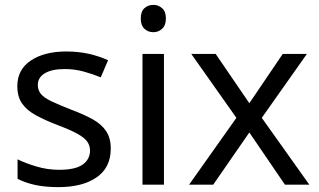

<svg xmlns="http://www.w3.org/2000/svg" viewBox="-20 -757 1306 787"><path d="M434 -148Q434 -70 376 -30Q318 10 220 10Q164 10 123.5 1Q83 -8 52 -24V-104Q84 -88 129.5 -74.5Q175 -61 222 -61Q289 -61 319 -82.5Q349 -104 349 -140Q349 -160 338 -176Q327 -192 298.5 -208Q270 -224 217 -244Q165 -264 128 -284Q91 -304 71 -332Q51 -360 51 -404Q51 -472 106.5 -509Q162 -546 252 -546Q301 -546 343.5 -536.5Q386 -527 423 -510L393 -440Q359 -454 322 -464Q285 -474 246 -474Q192 -474 163.5 -456.5Q135 -439 135 -409Q135 -387 148 -371.5Q161 -356 191.5 -341.5Q222 -327 273 -307Q324 -288 360 -268Q396 -248 415 -219.5Q434 -191 434 -148Z M652 -536V0H564V-536ZM609 -737Q629 -737 644.5 -723.5Q660 -710 660 -681Q660 -653 644.5 -639Q629 -625 609 -625Q587 -625 572 -639Q557 -653 557 -681Q557 -710 572 -723.5Q587 -737 609 -737Z M949 -274 764 -536H864L1002 -334L1139 -536H1238L1053 -274L1248 0H1148L1002 -214L854 0H755Z"/></svg>

Font: Noto Sans Sora Sompeng
Style: Regular
Weight: 400
Designer: Monotype Design Team. David Williams.
Foundry: Monotype Imaging Inc.
Version: Version 2.101